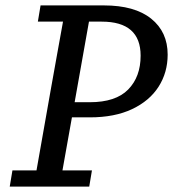

<svg xmlns="http://www.w3.org/2000/svg" viewBox="-20 -690 640 710"><path d="M356 -610H309L256 -312H312Q408 -312 454 -359Q500 -406 500 -484Q500 -610 356 -610ZM120 -610 130 -670H364Q478 -670 539 -621Q600 -572 600 -488Q600 -422 566.5 -369.5Q533 -317 468.5 -286.5Q404 -256 312 -256H246Q237 -207 228.5 -158Q220 -109 211 -60H320L310 0H16L26 -60H115L168 -360Q179 -423 190.5 -485.5Q202 -548 213 -610Z"/></svg>

Font: Source Serif 4 Caption
Style: Italic
Weight: 400
Italic angle: -12°
Designer: Frank Grießhammer
Foundry: Adobe Systems Incorporated
Version: Version 4.004;hotconv 1.0.117;makeotfexe 2.5.65602